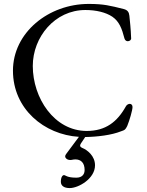

<svg xmlns="http://www.w3.org/2000/svg" viewBox="-20 -683 750 978"><path d="M621 -141C577 -62 518 -16 422 -16C256 -16 147 -184 147 -347C147 -494 259 -632 415 -632C470 -632 519 -620 552 -598C587 -574 601 -538 614 -487C617 -477 624 -473 631 -473C640 -473 649 -480 648 -488C646 -540 642 -572 639 -603C637 -621 630 -632 610 -637C542 -654 509 -663 432 -663C227 -663 46 -517 46 -323C46 -128 205 3 382 14L318 100C315 104 312 108 312 115C312 121 321 132 338 132C347 132 352 129 364 129C391 129 411 145 411 183C411 205 398 222 369 222C320 222 314 209 306 209C298 209 290 220 290 243C290 263 306 275 335 275C380 275 464 227 464 159C464 112 426 81 398 70C388 66 385 58 392 48L414 15C477 14 549 5 596 -14C617 -21 618 -22 628 -41C640 -70 655 -122 655 -138C655 -149 648 -154 641 -154C634 -154 625 -149 621 -141Z"/></svg>

Font: EB Garamond
Style: Regular
Weight: 400
Designer: Georg Duffner and Octavio Pardo
Foundry: Georg Duffner
Version: Version 1.000;PS 001.000;hotconv 1.0.88;makeotf.lib2.5.64775